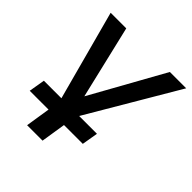

<svg xmlns="http://www.w3.org/2000/svg" viewBox="-183 -622 931 931"><g transform="rotate(45 282.5 -156.0)"><path d="M146 180 166 53H37L51 -30H186L178 -5L47 -492H154L248 -95H232L453 -492H565L280 -8L279 -30H415L401 53H272L252 180Z"/></g></svg>

Font: Nunito Sans 10pt SemiBold
Style: Italic
Weight: 600
Italic angle: -9°
Designer: Vernon Adams
Foundry: Vernon Adams
Version: Version 3.101;gftools[0.9.27]